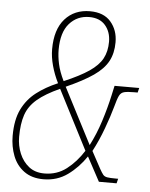

<svg xmlns="http://www.w3.org/2000/svg" viewBox="-53 -768 644 822"><g transform="rotate(5 269.5 -357.0)"><path d="M164 10Q114 10 81 -14Q48 -38 32.5 -78Q17 -118 17 -164Q17 -233 39 -278Q61 -323 100 -353Q139 -383 191 -405Q173 -441 163 -478Q153 -515 153 -548Q153 -633 193.5 -678.5Q234 -724 301 -724Q360 -724 390.5 -688.5Q421 -653 421 -601Q421 -554 402.5 -519.5Q384 -485 341.5 -455.5Q299 -426 225 -393L349 -153Q375 -203 393.5 -261Q412 -319 424 -374L433 -415H539L534 -395H520Q491 -395 476.5 -391.5Q462 -388 455 -373.5Q448 -359 439 -325Q428 -285 408 -230.5Q388 -176 363 -129L403 -55Q412 -39 418 -31.5Q424 -24 436 -22Q448 -20 473 -20H483L478 0H402L346 -104Q313 -55 268 -22.5Q223 10 164 10ZM214 -416Q282 -445 321 -471.5Q360 -498 376.5 -528.5Q393 -559 393 -601Q393 -643 369 -671Q345 -699 300 -699Q248 -699 214.5 -661Q181 -623 181 -548Q181 -520 188 -487.5Q195 -455 214 -416ZM166 -15Q220 -15 261 -46.5Q302 -78 333 -127L202 -382Q140 -354 105.5 -324.5Q71 -295 58 -256.5Q45 -218 45 -162Q45 -124 59 -90.5Q73 -57 99.5 -36Q126 -15 166 -15Z"/></g></svg>

Font: Noto Serif ExtraCondensed Thin
Style: Italic
Weight: 100
Width: 2
Italic angle: -12°
Designer: Monotype Design Team
Foundry: Monotype Imaging Inc.
Version: Version 2.013